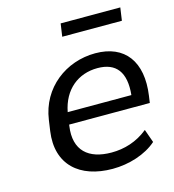

<svg xmlns="http://www.w3.org/2000/svg" viewBox="-110 -822 836 923"><g transform="rotate(-15 308.5 -360.0)"><path d="M337.9 9.8C418.9 9.8 503.9 -16.6 558.1 -64.9L534.7 -130.9C479.5 -85.9 416 -67.4 353 -67.4C238.8 -67.4 171.9 -124 189 -243.2L189.9 -250H591.3L596.2 -283.7C620.1 -450.2 545.9 -548.8 399.4 -548.8C253.4 -548.8 123.5 -451.7 101.6 -297.4L93.8 -243.2C70.8 -80.6 174.3 9.8 337.9 9.8ZM391.1 -477.1C483.9 -477.1 526.9 -421.9 515.6 -309.6H198.7C219.2 -417.5 294.9 -477.1 391.1 -477.1ZM564 -666.5 573.2 -730.5H276.4L267.1 -666.5Z"/></g></svg>

Font: Winston
Style: Italic
Weight: 400
Italic angle: -8.13011°
Designer: Vernon Adams, Kim Jin-seong, David Berlow, Cristiano Sobral
Foundry: The Winston Project Authors
Version: Version 3.004